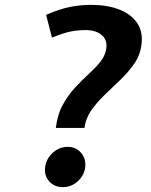

<svg xmlns="http://www.w3.org/2000/svg" viewBox="-20 -757 623 791"><path d="M210 -230Q216.5 -284.5 238.5 -324.8Q260.5 -365 289.2 -396Q318 -427 346.2 -452.8Q374.5 -478.5 394.5 -504Q414.5 -529.5 418 -559Q422.5 -593 398.8 -613Q375 -633 332 -633Q303.5 -633 274.2 -627.8Q245 -622.5 194 -602L170 -696Q228.5 -721 271.2 -729Q314 -737 355 -737Q421.5 -737 470.8 -718Q520 -699 544.8 -662.5Q569.5 -626 563 -574Q558 -531.5 534.2 -496.5Q510.5 -461.5 477.8 -430Q445 -398.5 412.5 -367.5Q380 -336.5 356.5 -303Q333 -269.5 328 -230ZM239 14Q204 14 182.8 -9.8Q161.5 -33.5 166 -68Q170 -102.5 197 -127.2Q224 -152 259 -152Q293.5 -152 314.2 -127.2Q335 -102.5 331 -68Q326.5 -33.5 300 -9.8Q273.5 14 239 14Z"/></svg>

Font: Expletus Sans
Style: Italic
Weight: 400
Italic angle: -7°
Designer: Jasper de Waard
Foundry: Designtown
Version: Version 7.500